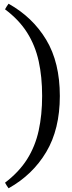

<svg xmlns="http://www.w3.org/2000/svg" viewBox="-20 -835 388 1030"><path d="M7 145Q82 88 125.5 19Q169 -50 187.5 -134.5Q206 -219 206 -320Q206 -423 187.5 -507Q169 -591 125.5 -660Q82 -729 7 -785Q11 -793 16 -800.5Q21 -808 26 -815Q155 -743 228 -621.5Q301 -500 301 -320Q301 -142 228 -19.5Q155 103 26 175Q21 168 16 160.5Q11 153 7 145Z"/></svg>

Font: Poltawski Nowy
Style: Regular
Weight: 400
Designer: Adam Pótawski, Mateusz Machalski, Borys Kosmynka, Ania Wieluska
Foundry: Capitalics.wtf
Version: Version 1.001;gftools[0.9.25]